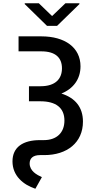

<svg xmlns="http://www.w3.org/2000/svg" viewBox="-20 -953 590 1192"><path d="M236.9 -727.3H95.2V-634.2H236.9C324.6 -634.2 364.7 -594.5 364.7 -528.8C364.7 -465.2 326 -417.6 231.5 -417.6H159.8V-324.2H230.5C327.1 -324.2 380 -283.7 380 -204.5C380 -129.6 332.4 -83.1 252.1 -83.1H228C123.2 -83.1 57.5 -39.8 57.5 48.7C57.5 138.8 124.6 193.9 199.6 218.8L240.1 146.7C208.5 132.8 164.1 108.3 164.1 61.8C164.1 31.2 183.2 9.9 229 9.9H255C396.3 9.9 495 -67.8 495 -198.2C495 -286.9 447.1 -345.2 361.2 -372.2C436.1 -402.7 479.8 -462.7 479.8 -541.2C479.8 -657.7 383.5 -727.3 236.9 -727.3ZM133.5 -927.6 271.7 -792.6H334.5L473 -927.6V-932.9H386.4L303.3 -853.3L220.9 -932.9H133.5Z"/></svg>

Font: Margiela Sans Medium
Style: Regular
Weight: 500
Designer: Stefan Endress, Andreas Faust
Version: Version 1.100;FEAKit 1.0